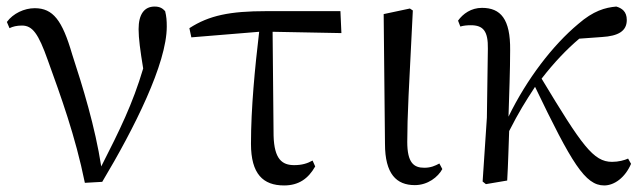

<svg xmlns="http://www.w3.org/2000/svg" viewBox="-20 -551 1965 586"><path d="M239 7 292 4C390 -160 489 -357 489 -470C489 -488 488 -501 484 -517C476 -526 467 -531 452 -531C420 -531 403 -507 403 -462C403 -434 408 -397 417 -342C385 -234 345 -153 289 -43C270 -165 233 -285 200 -386C170 -489 142 -526 86 -526C54 -526 20 -510 1 -484L9 -465C19 -470 31 -473 47 -473C79 -473 97 -449 126 -367C165 -259 210 -136 239 7Z M847 15C892 15 921 -6 942 -43L934 -61C918 -52 901 -47 878 -47C841 -47 817 -65 815 -137L812 -454L1022 -450L1019 -517H793C682 -517 618 -504 558 -465L564 -437L771 -454C758 -344 746 -221 746 -112C746 -20 783 15 847 15Z M1246 14C1286 14 1317 -11 1330 -35L1321 -52C1308 -45 1295 -39 1275 -39C1243 -39 1223 -54 1223 -118C1223 -196 1228 -283 1240 -519L1231 -525L1151 -508L1155 -112C1155 -20 1190 14 1246 14Z M1824 15C1855 15 1888 -9 1906 -51L1897 -67C1886 -62 1868 -57 1848 -57C1791 -57 1756 -107 1633 -311C1671 -360 1709 -400 1748 -433L1817 -438C1867 -441 1893 -456 1893 -490C1893 -516 1878 -526 1861 -531C1827 -528 1791 -518 1745 -478C1667 -413 1588 -310 1532 -195C1534 -264 1537 -334 1537 -398C1538 -493 1508 -527 1451 -527C1418 -527 1393 -509 1378 -488L1385 -470C1395 -473 1406 -474 1417 -474C1455 -474 1470 -456 1469 -402L1466 -192L1453 3L1463 11L1528 0C1531 -51 1532 -100 1534 -151C1564 -210 1583 -240 1613 -286C1725 -53 1766 15 1824 15Z"/></svg>

Font: Noto Serif CJK KR
Style: Regular
Weight: 400
Designer: Ryoko NISHIZUKA 西塚涼子 (kana & ideographs); Frank Grießhammer (Latin, Greek & Cyrillic); Wenlong ZHANG 张文龙 (bopomofo); San
Foundry: Adobe
Version: Version 2.001;hotconv 1.1.0;makeotfexe 2.6.0